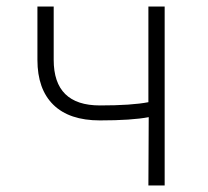

<svg xmlns="http://www.w3.org/2000/svg" viewBox="-20 -570 640 590"><path d="M437 -210Q385 -200 287 -200Q193 -200 144 -248Q95 -296 95 -386V-550H145V-386Q145 -246 287 -246Q385 -246 436 -256V-550H486V0H436Z"/></svg>

Font: JetBrains Mono Extra Light
Style: Regular
Weight: 200
Monospace: yes
Designer: Philipp Nurullin, Konstantin Bulenkov
Foundry: JetBrains
Version: 2.002